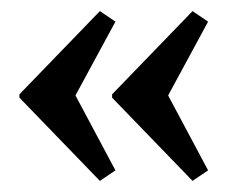

<svg xmlns="http://www.w3.org/2000/svg" viewBox="-20 -376 420 346"><path d="M355 -69 327 -50 182 -200V-206L327 -356L355 -337L283 -204ZM188 -69 160 -50 15 -200V-206L160 -356L188 -337L116 -204Z"/></svg>

Font: Ibarra Real Nova
Style: Bold
Weight: 700
Designer: Jose Maria Ribagorda & Octavio Pardo
Foundry: Jose Maria Ribagorda
Version: Version 1.014